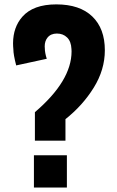

<svg xmlns="http://www.w3.org/2000/svg" viewBox="-20 -842 526 862"><path d="M132.3 0V-145H280.3V0ZM136.7 -210.4V-338.4Q301.3 -479 301.3 -611.3Q301.3 -616.7 300.8 -622.1Q299.3 -656.2 281.2 -673.8Q263.2 -691.4 235.4 -691.4Q208 -691.4 193.4 -673.3Q180.7 -657.7 180.7 -633.8Q180.7 -629.9 181.2 -626Q181.2 -605.5 189.9 -578.1L52.7 -548.3Q40 -597.2 40 -620.6Q38.6 -634.8 38.6 -648.4Q39.1 -719.7 80.1 -766.6Q128.9 -822.3 232.9 -822.3Q337.9 -822.3 394.3 -768.1Q450.7 -713.9 450.7 -616.2Q450.7 -528.8 400.9 -448.5Q351.1 -368.2 273.9 -307.1V-210.4Z"/></svg>

Font: Oswald
Style: DemiBold
Weight: 600
Designer: Vernon Adams
Foundry: Vernon Adams
Version: 3.0; ttfautohint (v0.95) -l 8 -r 50 -G 200 -x 0 -w "G" -W -c